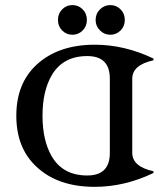

<svg xmlns="http://www.w3.org/2000/svg" viewBox="-20 -722 645 752"><path d="M371.6 -685.3Q388.7 -702.1 412.1 -702.1Q435.5 -702.1 452.1 -685.5Q468.8 -668.9 468.8 -644Q468.8 -619.1 452.1 -602.5Q435.5 -585.9 412.1 -585.9Q388.7 -585.9 371.6 -602.8Q354.5 -619.6 354.5 -644Q354.5 -668.5 371.6 -685.3ZM223.6 -685.5Q240.2 -702.1 263.7 -702.1Q287.1 -702.1 303.7 -685.5Q320.3 -668.9 320.3 -644Q320.3 -619.1 303.7 -602.5Q287.1 -585.9 263.7 -585.9Q240.2 -585.9 223.6 -602.5Q207 -619.1 207 -644Q207 -668.9 223.6 -685.5ZM321.8 -34.7Q410.2 -34.7 410.2 -123V-414.1Q410.2 -502.4 321.8 -502.4Q226.6 -502.4 182.6 -427.2Q146.5 -365.2 146.5 -268.6Q146.5 -171.9 182.6 -109.9Q226.1 -34.7 321.8 -34.7ZM351.1 9.8Q206.5 9.8 123 -68.8Q43.9 -142.1 43.9 -268.6Q43.9 -395 123 -468.3Q208 -546.9 351.1 -546.9Q467.8 -546.9 581.1 -492.7V-485.8Q498 -467.8 498 -413.6V-123.5Q498 -69.3 581.1 -51.3V-44.4Q467.8 9.8 351.1 9.8Z"/></svg>

Font: Modern Antiqua
Style: Book
Weight: 400
Designer: Wojciech Kalinowski "wmk69" (wmk69@o2.pl)
Foundry: Wojciech Kalinowski "wmk69" (wmk69@o2.pl)
Version: Version 3.1.0; 2021-05-28